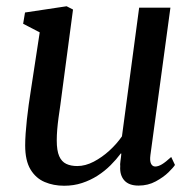

<svg xmlns="http://www.w3.org/2000/svg" viewBox="-20 -584 624 614"><path d="M185 10Q151 10 122.8 -2Q94.5 -14 77.5 -42.2Q60.5 -70.5 60.5 -119Q60.5 -136.5 62 -157.5Q63.5 -178.5 66 -202Q68.5 -225.5 71.8 -249Q75 -272.5 78.5 -294L107 -480.5L54 -508L60 -544L193 -564L213.5 -553.5L178.5 -290Q176 -269 173 -248.2Q170 -227.5 167.2 -207.8Q164.5 -188 163 -169.8Q161.5 -151.5 161.5 -135Q161.5 -102.5 169.2 -84.8Q177 -67 191.8 -60Q206.5 -53 227 -53Q253 -53 279.8 -67Q306.5 -81 330 -102.5Q353.5 -124 370 -148L425 -559.5H525L461 -88Q458.5 -69.5 463 -60.5Q467.5 -51.5 476.5 -51.5Q486 -51.5 497.8 -58.5Q509.5 -65.5 527.5 -82L539.5 -56.5Q535 -49 519 -33.2Q503 -17.5 478.2 -4Q453.5 9.5 423 9.5Q392 9.5 377.2 -7.5Q362.5 -24.5 364.5 -52.5Q364 -54.5 364.2 -59Q364.5 -63.5 365.2 -69.2Q366 -75 366.8 -81Q367.5 -87 368 -92.5L366.5 -93.5Q352 -74 333.5 -55.5Q315 -37 292 -22.2Q269 -7.5 242.5 1.2Q216 10 185 10Z"/></svg>

Font: Merriweather 24pt
Style: Italic
Weight: 400
Italic angle: -7.8°
Designer: Eben Sorkin
Foundry: Eben Sorkin
Version: Version 2.101